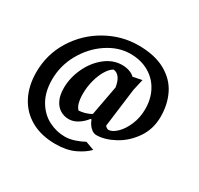

<svg xmlns="http://www.w3.org/2000/svg" viewBox="-155 -781 1151 1113"><g transform="rotate(30 420.5 -224.5)"><path d="M563.5 -81.1Q589.4 -81.1 619.1 -109.9Q648.9 -138.7 669.2 -187.3Q689.5 -235.8 689.5 -291.5Q689.5 -359.9 660.6 -413.3Q631.8 -466.8 578.9 -496.8Q525.9 -526.9 456.5 -526.9Q377 -526.9 302.5 -477.5Q228 -428.2 181.9 -346.2Q135.7 -264.2 135.7 -171.4Q135.7 -87.9 169.2 -31.2Q202.6 25.4 254.9 52.5Q307.1 79.6 364.7 79.6Q395 79.6 428.5 68.6Q461.9 57.6 488.8 42.5L546.4 63.5Q517.1 94.7 464.8 119.4Q412.6 144 337.9 144Q244.1 144 175.8 106Q107.4 67.9 71.3 -1.5Q35.2 -70.8 35.2 -162.1Q35.2 -282.2 96.9 -381.1Q158.7 -480 259.5 -536.4Q360.4 -592.8 471.7 -592.8Q580.6 -592.8 651.6 -553.5Q722.7 -514.2 755.9 -447.8Q789.1 -381.3 789.1 -298.3Q789.1 -214.8 745.1 -151.4Q701.2 -87.9 637.5 -53.7Q573.7 -19.5 519 -19.5Q502 -19.5 487.3 -30.5Q472.7 -41.5 462.9 -56.9Q453.1 -72.3 450.2 -84H442.9Q422.4 -56.6 393.1 -38.1Q363.8 -19.5 333.5 -19.5Q301.8 -19.5 275.9 -35.2Q250 -50.8 234.6 -82.8Q219.2 -114.7 219.2 -162.1Q219.2 -231 250 -297.1Q280.8 -363.3 333.3 -405Q385.7 -446.8 447.3 -446.8Q472.7 -446.8 495.4 -439Q518.1 -431.2 531.2 -417.5L591.3 -429.7L574.2 -354.5L541 -95.2Q545.9 -89.4 552.2 -85.2Q558.6 -81.1 563.5 -81.1ZM331.5 -188Q331.5 -155.8 338.1 -129.9Q344.7 -104 358.9 -91.3Q377.9 -92.3 400.4 -98.6Q422.9 -105 440.4 -115.7L477.5 -314.9Q470.7 -356.9 454.1 -377.2Q437.5 -397.5 415.5 -398.4Q394.5 -387.2 375 -355.7Q355.5 -324.2 343.5 -279.8Q331.5 -235.4 331.5 -188Z"/></g></svg>

Font: Vesper Libre Medium
Style: Regular
Weight: 500
Designer: Robert Keller & Kimya Gandhi
Foundry: Mota Italic
Version: Version 1.058